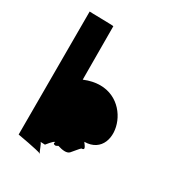

<svg xmlns="http://www.w3.org/2000/svg" viewBox="-165 -824 801 876"><g transform="rotate(30 235.5 -385.5)"><path d="M50 -76C51 -76 159 -57 177 -49C170 -57 160 -94 153 -97C157 -97 177 -96 177 -96C177 -95 202 -130 212 -130C207 -122 209 -117 220 -116C225 -117 229 -119 233 -122C257.3 -114.3 281.6 -110.6 294 -123C310 -141 324 -160 330 -164C352 -164 338 -181 326 -197C507 -199 414 -537 178 -439C178 -441 177 -718 177 -720C177 -722 50 -723 50 -724ZM177 -49C178 -48 178 -48 179 -48C179 -48 178 -48 177 -47Z"/></g></svg>

Font: Getaway
Style: Regular
Weight: 400
Version: Version 0.1